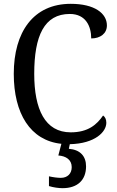

<svg xmlns="http://www.w3.org/2000/svg" viewBox="-20 -744 611 1004"><path d="M307 240C386 240 430 197 430 126C430 73 400 39 340 34L345 10C478 7 536 -55 536 -102C536 -121 529 -133 519 -140C487 -93 441 -52 350 -52C215 -52 159 -173 159 -358C159 -556 211 -671 345 -671C429 -671 457 -606 457 -543C505 -543 539 -569 539 -611C539 -674 475 -724 350 -724C154 -724 52 -576 52 -358C52 -151 138 -9 301 8L285 69C325 72 355 91 355 130C355 164 333 186 298 186C281 186 258 183 236 178V229C258 236 287 240 307 240Z"/></svg>

Font: Noto Serif Bengali SemiCondensed
Style: Regular
Weight: 400
Width: 4
Designer: Juan Bruce, Universal Thirst, Indian Type Foundry and the Monotype Design Team.
Foundry: Monotype Imaging Inc.
Version: Version 2.003